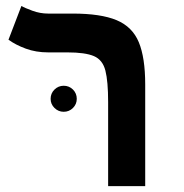

<svg xmlns="http://www.w3.org/2000/svg" viewBox="-20 -632 626 652"><path d="M473.1 -345.2V0H347.2V-285.2Q347.2 -356 337.9 -392.3Q328.6 -428.7 299.1 -441.4Q269.5 -454.1 208.5 -454.1H143.6Q102.1 -454.1 67.6 -466.8Q33.2 -479.5 8.8 -497.1L52.7 -611.8Q64 -605 90.1 -595.5Q116.2 -585.9 143.1 -585.9H226.6Q322.3 -585.9 376 -563.5Q429.7 -541 451.4 -488.5Q473.1 -436 473.1 -345.2ZM196.3 -252.4Q178.2 -252.4 165 -265.4Q151.9 -278.3 151.9 -296.4Q151.9 -314.9 165 -327.9Q178.2 -340.8 196.3 -340.8Q214.8 -340.8 227.8 -327.9Q240.7 -314.9 240.7 -296.4Q240.7 -278.3 227.8 -265.4Q214.8 -252.4 196.3 -252.4Z"/></svg>

Font: Cascadia Code NF
Style: Bold
Weight: 700
Monospace: yes
Designer: Aaron Bell
Foundry: Saja Typeworks
Version: Version 2404.023; ttfautohint (v1.8.4)